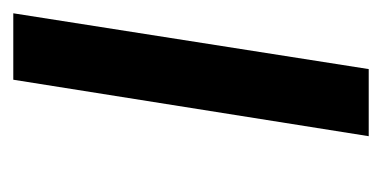

<svg xmlns="http://www.w3.org/2000/svg" viewBox="-163 -412 575 289"><g transform="rotate(-90 124.5 -267.5)"><path d="M64 0 149 -535H249L165 0Z"/></g></svg>

Font: Exo Thin Medium
Style: Italic
Weight: 500
Italic angle: -9°
Version: Version 2.000